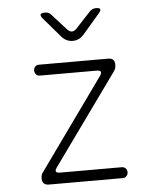

<svg xmlns="http://www.w3.org/2000/svg" viewBox="-55 -831 709 878"><g transform="rotate(-5 300.0 -392.5)"><path d="M134 0Q119 0 111 -7.5Q103 -15 103 -31Q103 -39 105 -46Q107 -53 112 -59L410 -475Q413 -479 414.5 -482.5Q416 -486 416 -489Q416 -495 411 -497.5Q406 -500 397 -500H137Q126 -500 119 -507Q112 -514 112 -525Q112 -536 118.5 -543Q125 -550 136 -550H453Q469 -550 476.5 -542.5Q484 -535 484 -519Q484 -511 482 -504Q480 -497 475 -490L176 -74Q173 -69 171.5 -66Q170 -63 170 -60Q170 -55 175 -52.5Q180 -50 189 -50H472Q483 -50 490 -43Q497 -36 497 -25Q497 -14 490 -7Q483 0 472 0ZM184 -785Q193 -785 200 -782Q207 -779 213 -772L279 -699Q290 -688 300 -688Q310 -688 321 -699L390 -773Q396 -779 403 -782Q410 -785 418 -785Q435 -785 437.5 -778.5Q440 -772 429 -760L350 -668Q340 -657 327.5 -651Q315 -645 300 -645Q285 -645 272.5 -651Q260 -657 250 -668L172 -759Q161 -772 164 -778.5Q167 -785 184 -785Z"/></g></svg>

Font: Maple Mono NL Thin
Style: Regular
Weight: 250
Monospace: yes
Designer: subframe7536
Version: Version 7.000